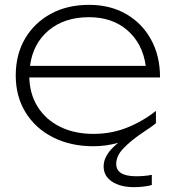

<svg xmlns="http://www.w3.org/2000/svg" viewBox="-20 -592 722 793"><path d="M534 181Q477 181 442.5 158Q408 135 408 95Q408 70 423 46Q438 22 468 -2Q443 5 417 8.5Q391 12 366 12Q271 12 198.5 -25Q126 -62 85.5 -128Q45 -194 45 -280Q45 -367 83.5 -432.5Q122 -498 190 -535Q258 -572 348 -572Q435 -572 501 -534Q567 -496 604 -428.5Q641 -361 641 -272H101Q103 -202 136.5 -149.5Q170 -97 229 -68Q288 -39 366 -39Q440 -39 505 -65Q570 -91 624 -134V-83Q613 -74 598.5 -64Q584 -54 563 -40Q518 -9 489 21.5Q460 52 460 85Q460 136 543 136Q558 136 576 134.5Q594 133 607 130V172Q594 176 574 178.5Q554 181 534 181ZM104 -320H582Q569 -412 506.5 -466.5Q444 -521 348 -521Q246 -521 181 -466.5Q116 -412 104 -320Z"/></svg>

Font: Unbounded ExtraLight
Style: Regular
Weight: 250
Designer: Luke Prowse, Jean-Baptiste Morizot, Fátima Lázaro, Florian Runge
Foundry: NaN
Version: Version 1.701;gftools[0.9.28.dev5+ged2979d]